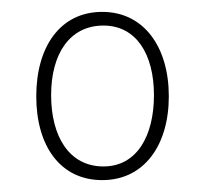

<svg xmlns="http://www.w3.org/2000/svg" viewBox="-20 -744 343 323"><path d="M152 -441C222 -441 264 -499 264 -582C264 -665 222 -724 152 -724C81 -724 41 -665 41 -582C41 -499 81 -441 152 -441ZM154 -464C96 -464 66 -515 66 -584C66 -653 97 -701 154 -701C209 -701 239 -653 239 -584C239 -515 210 -464 154 -464Z"/></svg>

Font: Noto Serif Lao ExtraCondensed Thin
Style: Regular
Weight: 100
Width: 2
Designer: Monotype Design Team
Foundry: Monotype Imaging Inc.
Version: Version 2.003